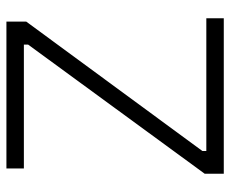

<svg xmlns="http://www.w3.org/2000/svg" viewBox="-78 -622 700 583"><g transform="rotate(-90 271.5 -330.0)"><path d="M36 0V-58L428 -594V-607H52V-660H498V-600L105 -65V-53H508V0Z"/></g></svg>

Font: Bricolage Grotesque 96pt ExtraBold ExtraLight
Style: Regular
Weight: 250
Version: Version 1.001;gftools[0.9.33.dev8+g029e19f]